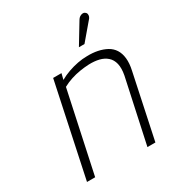

<svg xmlns="http://www.w3.org/2000/svg" viewBox="-168 -794 822 897"><g transform="rotate(-30 243.0 -346.0)"><path d="M423 -650Q430 -657 432.5 -664Q435 -671 433.5 -678Q432 -685 425 -689Q420 -693 412.5 -692Q405 -691 398 -686.5Q391 -682 386 -673L320 -564H350ZM438 -343 364 0H407L480 -345Q488 -381 485 -409Q482 -437 469.5 -456.5Q457 -476 436 -487.5Q415 -499 388.5 -504.5Q362 -510 331 -509Q307 -509 281 -504Q255 -499 229.5 -490Q204 -481 181 -468L189 -500H144L38 0H82L175 -434Q197 -446 221.5 -454Q246 -462 271 -466Q296 -470 320 -471Q350 -472 374.5 -466Q399 -460 416 -445Q433 -430 439 -405Q445 -380 438 -343Z"/></g></svg>

Font: Advent Pro Light
Style: Italic
Weight: 300
Italic angle: -12°
Version: Version 3.000